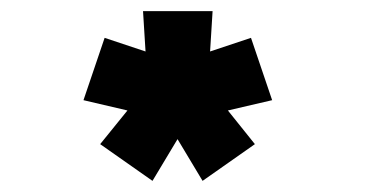

<svg xmlns="http://www.w3.org/2000/svg" viewBox="-20 -820 690 345"><path d="M254 -495 160 -561 209 -621.5 130 -640 168 -752 241.5 -727.5 237 -800H362L357.5 -727.5L431 -752L469 -640L389.5 -621.5L438 -561L344 -495L299 -570Z"/></svg>

Font: Trispace ExtraBold
Style: Regular
Weight: 800
Designer: Tyler Finck
Foundry: Etcetera Type Company
Version: Version 1.210; ttfautohint (v1.8.3)